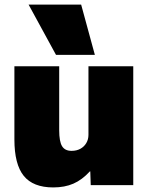

<svg xmlns="http://www.w3.org/2000/svg" viewBox="-20 -810 657 840"><path d="M213 10Q125 10 84 -40.5Q43 -91 43 -200V-520H239V-240Q239 -191 251.5 -170.5Q264 -150 293 -150Q315 -150 331.5 -159Q348 -168 357.5 -184Q367 -200 367 -220V-520H563V0H377L375 -60H373Q339 -23 301 -6.5Q263 10 213 10ZM225 -570 105 -790H335L395 -570Z"/></svg>

Font: M PLUS 1 Thin Black
Style: Regular
Weight: 900
Version: Version 1.001